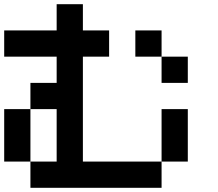

<svg xmlns="http://www.w3.org/2000/svg" viewBox="-20 -895 1040 915"><path d="M0 -125V-375H125V-125ZM0 -625V-750H250V-875H375V-750H500V-625H375V-125H750V0H125V-125H250V-375H125V-500H250V-625ZM750 -125V-375H875V-125ZM750 -625H625V-750H750ZM750 -500V-625H875V-500Z"/></svg>

Font: GalmuriMono7 Regular
Style: Regular
Weight: 400
Designer: Lee Minseo (quiple)
Version: Version 2.399;hotconv 1.1.1;makeotfexe 2.6.0 DEVELOPMENT